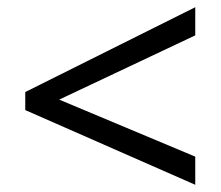

<svg xmlns="http://www.w3.org/2000/svg" viewBox="-20 -628 612 532"><path d="M521 -116 50 -323V-373L521 -608V-530L144 -352L521 -194Z"/></svg>

Font: hex115
Style: Regular
Weight: 400
Designer: Monotype Design Team
Foundry: Monotype Imaging Inc.
Version: Version 2.013